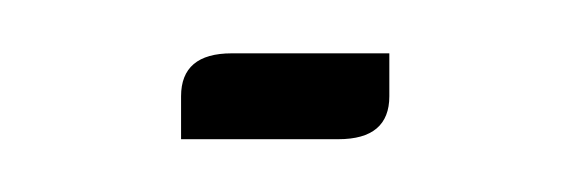

<svg xmlns="http://www.w3.org/2000/svg" viewBox="-20 -208 214 72"><path d="M47.9 -155.8V-171.9Q47.9 -188 66.9 -188H126V-171.9Q126 -155.8 106.9 -155.8Z"/></svg>

Font: Hhenum
Style: Regular
Weight: 400
Designer: T. Christopher White
Version: Version 1.0